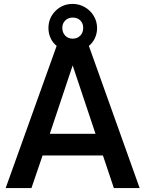

<svg xmlns="http://www.w3.org/2000/svg" viewBox="-20 -963 744 983"><path d="M270 -728Q250 -744 239 -768Q228 -792 228 -819Q228 -871 264 -907Q300 -943 352 -943Q385 -943 414 -926.5Q443 -910 460 -881.5Q477 -853 477 -819Q477 -792 466 -768Q455 -744 435 -728L695 0H563L507 -167H198L141 0H9ZM406 -821Q406 -843 391.5 -858Q377 -873 352 -873Q329 -873 314 -858Q299 -843 299 -821Q299 -796 314 -780.5Q329 -765 352 -765Q376 -765 391 -780.5Q406 -796 406 -821ZM352 -628 235 -278H469Z"/></svg>

Font: Open Sauce One SemiBold
Style: Regular
Weight: 600
Designer: Alfredo Marco Pradil
Foundry: Creative Sauce Fz LLC
Version: Version 1.477